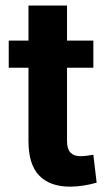

<svg xmlns="http://www.w3.org/2000/svg" viewBox="-20 -678 399 708"><path d="M238.3 10.3Q164.6 10.3 124.8 -30.3Q85 -70.8 85 -158.7V-428.2H12.2V-528.3H85V-657.7H227.1V-528.3H324.2V-428.2H227.1V-159.2Q227.1 -128.4 240 -115.2Q252.9 -102.1 275.4 -102.1Q287.1 -102.1 300.8 -103.8Q314.5 -105.5 324.2 -107.4L336.4 -4.4Q314.5 2 288.8 6.1Q263.2 10.3 238.3 10.3Z"/></svg>

Font: Robotiche
Style: Bold
Weight: 700
Designer: Google
Version: Version 2.001